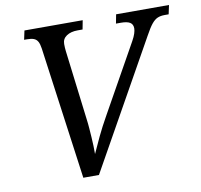

<svg xmlns="http://www.w3.org/2000/svg" viewBox="-79 -798 925 883"><g transform="rotate(-10 383.0 -357.0)"><path d="M155 -619Q152 -640 145.5 -651.5Q139 -663 127 -667.5Q115 -672 95 -672H82L91 -714H363L355 -672H332Q300 -672 280 -658.5Q260 -645 260 -621Q260 -613 260.5 -603.5Q261 -594 262 -587L302 -262Q305 -240 306.5 -218.5Q308 -197 309.5 -176Q311 -155 311.5 -135.5Q312 -116 312 -98Q328 -134 347.5 -175Q367 -216 393 -262L571 -580Q581 -598 585.5 -612Q590 -626 590 -636Q590 -655 576.5 -663.5Q563 -672 534 -672H511L519 -714H766L757 -672H738Q719 -672 705 -666Q691 -660 677.5 -643.5Q664 -627 646 -594L313 0H240Z"/></g></svg>

Font: Noto Serif
Style: Italic
Weight: 400
Italic angle: -12°
Designer: Monotype Design Team
Foundry: Monotype Imaging Inc.
Version: Version 2.013